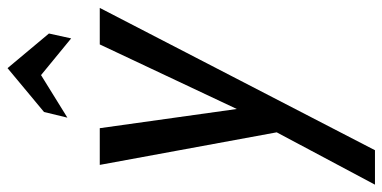

<svg xmlns="http://www.w3.org/2000/svg" viewBox="-291 -501 1016 510"><g transform="rotate(-90 217.0 -246.0)"><path d="M-18.5 242 120.5 -19 34 -489H131.5L182.5 -125L354 -489H451L73 242ZM159.5 -575 174.5 -637 291 -734 383 -624 370 -565 272.5 -645Z"/></g></svg>

Font: Cabin Condensed
Style: Italic
Weight: 400
Width: 3
Italic angle: -10°
Designer: Pablo Impallari
Foundry: Pablo Impallari. http://www.impallari.com Igino Marini. http://www.ikern.com
Version: Version 3.001; ttfautohint (v1.8.3)